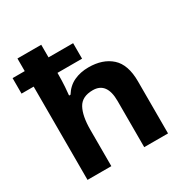

<svg xmlns="http://www.w3.org/2000/svg" viewBox="-173 -901 1004 1041"><g transform="rotate(-30 328.5 -380.0)"><path d="M227 -760V-681H381V-584H227V-575Q227 -535 224.5 -498Q222 -461 220 -446H229Q255 -488 295.5 -507Q336 -526 387 -526Q476 -526 529 -478.5Q582 -431 582 -326V0H433V-289Q433 -407 345 -407Q278 -407 252.5 -360.5Q227 -314 227 -227V0H78V-584H2V-681H78V-760Z"/></g></svg>

Font: Noto Sans Sinhala UI
Style: Bold
Weight: 700
Designer: Jelle Bosma - Monotype Design Team
Foundry: Monotype Imaging Inc.
Version: Version 2.006; ttfautohint (v1.8.4.7-5d5b)